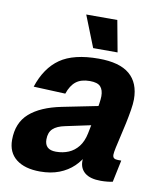

<svg xmlns="http://www.w3.org/2000/svg" viewBox="-84 -807 747 886"><g transform="rotate(10 289.5 -363.5)"><path d="M381 -244 242.2 -214.4Q204 -206.8 185.6 -189.4Q167.2 -172 167.2 -139.2Q167.2 -115.4 180.2 -103.1Q193.2 -90.8 220.2 -90.8Q252.4 -90.8 279.2 -102.1Q306 -113.4 324.9 -137.5Q343.8 -161.6 351.6 -199.4Q354.6 -215.6 359.8 -240.4Q365 -265.2 370.2 -292.4Q375.4 -319.6 378.9 -342.9Q382.4 -366.2 382.4 -379.2Q382.4 -408.4 368.5 -423.8Q354.6 -439.2 318.4 -439.2Q277.6 -439.2 253.7 -420.5Q229.8 -401.8 216.4 -362.2L67.2 -368.6Q97.2 -460 160.4 -504Q223.6 -548 340.8 -548Q438.6 -548 485.8 -508.1Q533 -468.2 533 -390.8Q533 -370.6 528.1 -340.5Q523.2 -310.4 516.1 -276.7Q509 -243 501.4 -211.5Q493.8 -180 488.9 -156.4Q484 -132.8 484 -123.6Q484 -111.8 490.4 -107.3Q496.8 -102.8 508.8 -102.8H524.4L502.8 0Q494.8 2.2 478.7 3.9Q462.6 5.6 447.2 5.6Q397.8 5.6 372.9 -14.4Q348 -34.4 348 -69.4Q348 -80.4 349.9 -91.9Q351.8 -103.4 355.8 -116L365.2 -108Q348.2 -72.2 320.1 -45.2Q292 -18.2 252.9 -3.1Q213.8 12 163.6 12Q92 12 51.8 -19.4Q11.6 -50.8 11.6 -109.6Q11.6 -189.4 62.6 -234.5Q113.6 -279.6 210.8 -299.2L401.2 -337.4ZM306.6 -591.4 248.2 -738.6H393.8L421 -591.4Z"/></g></svg>

Font: Geist
Style: Italic
Weight: 400
Italic angle: -12°
Designer: Basement.studio, Andrés Briganti, Mateo Zaragoza
Foundry: Basement.studio, Vercel, Andrés Briganti, Guido Ferreyra, Mateo Zaragoza
Version: Version 1.500